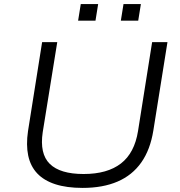

<svg xmlns="http://www.w3.org/2000/svg" viewBox="-20 -911 879 939"><path d="M384 8Q306 8 250.5 -10Q195 -28 162 -63Q129 -98 118 -150Q107 -202 117 -270L186 -705H260L189 -265Q173 -159 223.5 -109.5Q274 -60 389 -60Q505 -60 571.5 -111.5Q638 -163 655 -270L724 -705H799L730 -273Q715 -179 671 -116.5Q627 -54 555 -23Q483 8 384 8ZM571 -810 584 -891H669L656 -810ZM362 -810 375 -891H460L447 -810Z"/></svg>

Font: Nunito Sans 7pt SemiExpanded Light
Style: Italic
Weight: 300
Width: 6
Italic angle: -9°
Designer: Vernon Adams
Foundry: Vernon Adams
Version: Version 3.101;gftools[0.9.27]